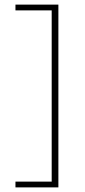

<svg xmlns="http://www.w3.org/2000/svg" viewBox="-20 -716 368 832"><path d="M204 96V-696H233V96ZM47 96V71H218V96ZM47 -671V-696H218V-671Z"/></svg>

Font: Outfit Thin Thin
Style: Regular
Weight: 250
Version: Version 1.100;gftools[0.9.27]